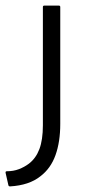

<svg xmlns="http://www.w3.org/2000/svg" viewBox="-55 -560 315 685"><path d="M-35 57Q-36 51 -31 51Q-7 51 12.5 43.5Q32 36 48 24Q73 5 85.5 -28Q98 -61 98 -113V-535Q98 -540 103 -540H155Q160 -540 160 -535V-118Q160 -54 143 -6.5Q126 41 89 69Q69 85 42 94Q15 103 -19 105Q-24 105 -25 101Z"/></svg>

Font: Gowun Dodum
Style: Regular
Weight: 400
Designer: Yanghee Ryu
Foundry: Yanghee Ryu
Version: Version 2.000